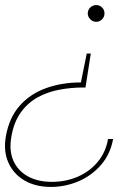

<svg xmlns="http://www.w3.org/2000/svg" viewBox="-22 -549 544 757"><path d="M336 -338 315 -204H305Q259 -204 213 -195.5Q167 -187 128 -166Q89 -145 61 -107Q33 -69 23 -11Q13 44 30.5 84Q48 124 87.5 146Q127 168 182 168Q238 168 285 147.5Q332 127 363.5 89Q395 51 404 -1H424Q413 59 376 101.5Q339 144 287 166Q235 188 179 188Q118 188 74.5 162.5Q31 137 11 92Q-9 47 1 -11Q14 -85 55.5 -132Q97 -179 159.5 -201.5Q222 -224 297 -224L320 -338ZM357 -529Q371 -529 380.5 -519.5Q390 -510 390 -496Q390 -483 380.5 -473Q371 -463 357 -463Q344 -463 334 -473Q324 -483 324 -496Q324 -510 334 -519.5Q344 -529 357 -529Z"/></svg>

Font: DM Sans 11pt Thin
Style: Italic
Weight: 250
Italic angle: -10°
Version: Version 4.004;gftools[0.9.30]